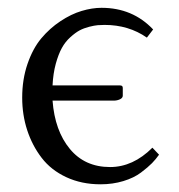

<svg xmlns="http://www.w3.org/2000/svg" viewBox="-20 -462 461 494"><path d="M115.2 -242.2H289.1Q295.9 -242.2 295.9 -235.8V-215.8Q295.9 -210 288.6 -206.5Q281.2 -203.1 272.9 -203.1H115.2Q121.1 -125.5 159.7 -78.9Q198.2 -32.2 263.2 -32.2Q322.3 -32.2 372.1 -82L389.2 -64Q381.3 -52.7 371.1 -42.2Q360.8 -31.7 342.8 -18.1Q324.7 -4.4 297.4 3.9Q270 12.2 238.8 12.2Q189.9 12.2 150.6 -6.1Q111.3 -24.4 87.2 -55.9Q63 -87.4 50 -127Q37.1 -166.5 37.1 -210.9Q37.1 -257.8 50.8 -297.6Q64.5 -337.4 86.2 -363.3Q107.9 -389.2 135.5 -407.5Q163.1 -425.8 189.9 -433.8Q216.8 -441.9 241.2 -441.9Q321.3 -441.9 374 -386.2L357.9 -365.2Q311 -397.9 249 -397.9Q239.7 -397.9 231.4 -397.2Q223.1 -396.5 209.5 -393.1Q195.8 -389.6 184.8 -383.8Q173.8 -377.9 160.9 -366.2Q147.9 -354.5 139.2 -338.6Q130.4 -322.8 123.5 -297.9Q116.7 -272.9 115.2 -242.2Z"/></svg>

Font: Linux Biolinum
Style: Regular
Weight: 400
Designer: Philipp H. Poll
Foundry: Philipp H. Poll
Version: Version 0.6.4